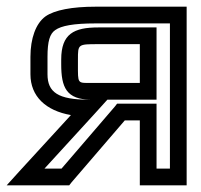

<svg xmlns="http://www.w3.org/2000/svg" viewBox="-93 -529 600 574"><path d="M121 16 280 -169H325V0V25H350H440H465V0V-484V-509H440H192C123 -509 70 -499 43 -480C14 -459 -2 -414 -2 -359V-307C-2 -241 44 -198 119 -185L-35 -17L-73 25H-17H103H114L121 16ZM201 -397H325V-281H180C138 -281 140 -278 140 -337V-351C140 -397 140 -397 201 -397ZM201 -447C128 -447 90 -428 90 -351V-337C90 -268 105 -231 180 -231H172C81 -231 49 -253 49 -307V-359C49 -406 56 -428 72 -439C90 -452 127 -459 192 -459H415V-25H375V-194V-219H350H269H257L250 -210L91 -25H40L190 -189L228 -231H350H375V-256V-422V-447H350H201Z"/></svg>

Font: Gamestation DisplayOutline
Style: Regular
Weight: 400
Designer: Jonas Hecksher
Foundry: Jonas Hecksher, Playtypeª, e-types AS
Version: Version 1.003